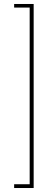

<svg xmlns="http://www.w3.org/2000/svg" viewBox="-20 -826 257 964"><path d="M149 118H51V99H129V-788H51V-806H149Z"/></svg>

Font: DM Sans 28pt Thin
Style: Regular
Weight: 250
Version: Version 4.004;gftools[0.9.30]